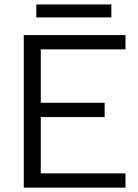

<svg xmlns="http://www.w3.org/2000/svg" viewBox="-20 -861 635 881"><path d="M89.1 -700H555.8V-634.5H167.1V-389.4H460.2V-323.9H167.1V-65.5H555.8V0H89.1ZM146.6 -840.6H490.9V-781.1H146.6Z"/></svg>

Font: AF Albert Sans Medium
Style: Regular
Weight: 500
Designer: Andreas Rasmussen
Foundry: a.Foundry
Version: Version 1.300;Glyphs 3.2 (3231)